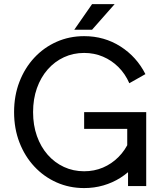

<svg xmlns="http://www.w3.org/2000/svg" viewBox="-20 -909 803 938"><path d="M611.8 -502.4 690.4 -546.9Q647.5 -631.8 568.4 -682.1Q489.3 -732.4 391.1 -732.4Q318.8 -732.4 256.6 -704.8Q194.3 -677.2 147.7 -627.2Q101.1 -577.1 75 -509.5Q48.8 -441.9 48.8 -361.3Q48.8 -280.8 75 -213.1Q101.1 -145.5 147.7 -95.5Q194.3 -45.4 256.6 -17.8Q318.8 9.8 391.1 9.8Q440.4 9.8 485.1 -3.2Q529.8 -16.1 568.4 -40.5Q606.9 -64.9 637.9 -99.1Q668.9 -133.3 690.4 -175.8L611.8 -220.2Q591.8 -174.8 558.6 -141.6Q525.4 -108.4 482.9 -90.3Q440.4 -72.3 391.1 -72.3Q337.9 -72.3 292.5 -93.3Q247.1 -114.3 213.1 -152.8Q179.2 -191.4 160.4 -244.4Q141.6 -297.4 141.6 -361.3Q141.6 -425.3 160.4 -478.3Q179.2 -531.2 213.1 -569.8Q247.1 -608.4 292.5 -629.4Q337.9 -650.4 391.1 -650.4Q440.4 -650.4 482.9 -632.3Q525.4 -614.3 558.6 -581.3Q591.8 -548.3 611.8 -502.4ZM391.1 -361.3V-279.3H601.6V-123.5L605.5 -110.8V0H694.3V-361.3ZM429.7 -763.7 540 -888.7H429.7L342.8 -763.7Z"/></svg>

Font: Giphurs SC
Style: Regular
Weight: 400
Version: Version 0.920